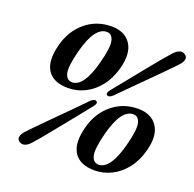

<svg xmlns="http://www.w3.org/2000/svg" viewBox="-128 -845 998 989"><g transform="rotate(20 371.0 -350.0)"><path d="M320.5 -713.5Q393.5 -713.5 426.2 -664Q459 -614.5 435.5 -527.5Q419 -466 385.5 -423.8Q352 -381.5 308 -359.8Q264 -338 216 -338Q135 -338 103.2 -387.8Q71.5 -437.5 97 -531.5Q118.5 -613.5 178.8 -663.5Q239 -713.5 320.5 -713.5ZM329 -522.5Q352 -609 343.8 -643.8Q335.5 -678.5 306.5 -678.5Q274.5 -678.5 248.5 -643.8Q222.5 -609 203 -535.5Q179 -444.5 187.2 -408.8Q195.5 -373 227 -373Q244 -373 261.8 -386Q279.5 -399 296.5 -431.5Q313.5 -464 329 -522.5ZM451 -383Q430.5 -364 419 -372.5Q408 -380 425 -402Q450.5 -433 485.2 -476Q520 -519 555.2 -562.8Q590.5 -606.5 619.2 -640.8Q648 -675 661 -689Q696.5 -727 723.5 -707Q737 -697.5 734.2 -682.2Q731.5 -667 715 -649.5Q705 -638.5 682.5 -615.5Q660 -592.5 629.8 -562.2Q599.5 -532 567 -499.5Q534.5 -467 504.2 -436.8Q474 -406.5 451 -383ZM345 -313.5Q365.5 -333 378 -325Q389.5 -316 371.5 -294.5Q352.5 -270.5 326.5 -238.2Q300.5 -206 272.2 -171Q244 -136 217.5 -103.5Q191 -71 170.5 -46.2Q150 -21.5 140 -11Q104.5 27.5 76.5 7Q64 -2 66.8 -17.2Q69.5 -32.5 86 -50.5Q96 -61.5 118.5 -84.5Q141 -107.5 170.8 -137.5Q200.5 -167.5 232.8 -199.8Q265 -232 294.5 -261.8Q324 -291.5 345 -313.5ZM594 -361.5Q667 -361.5 699.8 -312Q732.5 -262.5 709 -175.5Q692.5 -114 659 -71.8Q625.5 -29.5 581.5 -7.8Q537.5 14 489.5 14Q408.5 14 376.8 -35.8Q345 -85.5 370.5 -179.5Q392 -261.5 452.2 -311.5Q512.5 -361.5 594 -361.5ZM602.5 -170.5Q625.5 -257 617.2 -291.8Q609 -326.5 580 -326.5Q548 -326.5 522 -291.8Q496 -257 476.5 -183.5Q452.5 -92.5 460.8 -56.8Q469 -21 500.5 -21Q517.5 -21 535.2 -34Q553 -47 570 -79.5Q587 -112 602.5 -170.5Z"/></g></svg>

Font: Fraunces 72pt Soft SemiBold
Style: Italic
Weight: 600
Italic angle: -16°
Version: Version 1.000;[b76b70a41]